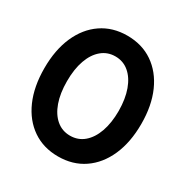

<svg xmlns="http://www.w3.org/2000/svg" viewBox="-168 -867 980 1013"><g transform="rotate(30 322.0 -360.5)"><path d="M321.3 7.8Q232.4 7.8 166 -37.6Q99.6 -83 63.2 -165.8Q26.9 -248.5 26.9 -360.4Q26.9 -471.7 63.2 -554.2Q99.6 -636.7 166 -682.1Q232.4 -727.5 321.3 -727.5Q411.1 -727.5 477.5 -682.1Q543.9 -636.7 580.6 -554.2Q617.2 -471.7 617.2 -360.4Q617.2 -248.5 580.6 -165.8Q543.9 -83 477.5 -37.6Q411.1 7.8 321.3 7.8ZM321.8 -118.7Q370.1 -118.7 405.5 -148.7Q440.9 -178.7 460.2 -232.9Q479.5 -287.1 479.5 -360.4Q479 -433.6 459.5 -487.5Q439.9 -541.5 404.5 -571.3Q369.1 -601.1 321.3 -601.1Q273.9 -601.1 238.5 -571.5Q203.1 -542 183.8 -488Q164.6 -434.1 164.6 -360.4Q164.6 -286.6 183.8 -232.4Q203.1 -178.2 238.5 -148.4Q273.9 -118.7 321.8 -118.7Z"/></g></svg>

Font: Reddit Sans Condensed
Style: Bold
Weight: 700
Designer: Stephen Hutchings
Foundry: Reddit
Version: Version 1.014